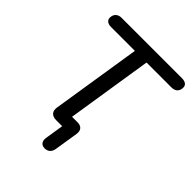

<svg xmlns="http://www.w3.org/2000/svg" viewBox="-240 -840 1141 1141"><g transform="rotate(45 331.0 -269.0)"><path d="M334 167C361 167 379 152 384 123L408 -28C413 -62 396 -81 363 -81H317L402 -622H612C643 -622 662 -640 662 -671C662 -693 645 -705 617 -705H109C79 -705 59 -687 59 -656C59 -635 76 -622 104 -622H304L215 -57C209 -21 228 0 264 0H315L297 115C291 147 306 167 334 167Z"/></g></svg>

Font: SN Pro Medium
Style: Italic
Weight: 400
Italic angle: -9°
Designer: Tobias Whetton
Foundry: Supernotes
Version: Version 1.001;Glyphs 3.2 (3249)